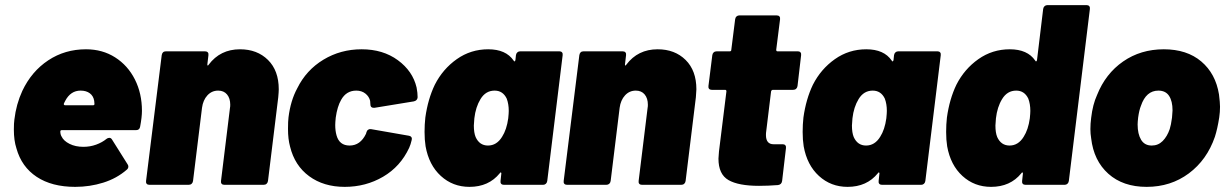

<svg xmlns="http://www.w3.org/2000/svg" viewBox="-20 -720 4778 748"><path d="M526 -227Q524 -213 510 -213H221Q215 -213 215 -208Q215 -196 220 -188Q228 -171 251 -159.5Q274 -148 305 -148Q331 -148 354.5 -156.5Q378 -165 395 -179Q400 -183 406 -183Q412 -183 416 -177L477 -80Q480 -76 480 -71Q480 -64 474 -59Q435 -25 382.5 -8.5Q330 8 273 8Q182 8 123 -31Q64 -70 44 -142Q34 -173 34 -215Q34 -241 36 -254Q43 -314 67 -366Q103 -442 168 -485Q233 -528 315 -528Q379 -528 428.5 -496.5Q478 -465 505.5 -410.5Q533 -356 533 -288Q533 -264 526 -227ZM234 -327 229 -317Q227 -310 234 -310H343Q348 -310 348 -315L347 -327Q344 -346 330 -356.5Q316 -367 294 -367Q255 -367 234 -327Z M1066 -372Q1066 -363 1064 -341L1024 -15Q1023 -8 1018.5 -4Q1014 0 1007 0H854Q847 0 843.5 -4Q840 -8 841 -15L876 -300Q877 -304 877 -312Q877 -337 864.5 -352Q852 -367 830 -367Q805 -367 788 -348.5Q771 -330 767 -300L732 -15Q731 -8 726.5 -4Q722 0 715 0H562Q555 0 551.5 -4Q548 -8 549 -15L610 -505Q611 -512 615 -516Q619 -520 626 -520H779Q786 -520 789.5 -516Q793 -512 792 -505L788 -471Q787 -466 789 -465Q791 -464 793 -468Q838 -528 915 -528Q982 -528 1024 -486.5Q1066 -445 1066 -372Z M1110 -149Q1102 -178 1102 -218Q1102 -248 1104 -263Q1112 -328 1138 -376Q1173 -447 1240 -487.5Q1307 -528 1389 -528Q1472 -528 1530 -485.5Q1588 -443 1603 -379Q1607 -358 1607 -341Q1606 -328 1592 -325L1439 -300H1436Q1423 -300 1423 -313L1422 -327Q1418 -344 1403.5 -355.5Q1389 -367 1368 -367Q1329 -367 1309 -331Q1294 -305 1288 -262Q1286 -242 1286 -233Q1286 -211 1291 -193Q1302 -153 1342 -153Q1384 -153 1406 -199L1407 -203Q1409 -211 1414 -214.5Q1419 -218 1425 -217L1574 -191Q1587 -188 1584 -175Q1580 -157 1574 -144Q1540 -71 1472.5 -31.5Q1405 8 1323 8Q1241 8 1184.5 -33.5Q1128 -75 1110 -149Z M2006 -520H2160Q2166 -520 2169.5 -516Q2173 -512 2172 -505L2112 -15Q2111 -8 2106.5 -4Q2102 0 2096 0H1943Q1936 0 1932.5 -4Q1929 -8 1930 -15L1933 -43Q1934 -47 1931.5 -48Q1929 -49 1927 -45Q1884 8 1809 8Q1744 8 1697.5 -34.5Q1651 -77 1638 -150Q1634 -175 1634 -206Q1634 -235 1637 -262Q1647 -334 1674 -390Q1705 -451 1759.5 -489.5Q1814 -528 1882 -528Q1951 -528 1981 -484Q1983 -480 1985 -481Q1987 -482 1988 -486L1990 -505Q1991 -512 1995.5 -516Q2000 -520 2006 -520ZM1960 -259Q1962 -279 1962 -288Q1962 -315 1954 -336Q1939 -367 1907 -367Q1872 -367 1852 -334Q1833 -303 1828 -259Q1826 -239 1826 -231Q1826 -203 1833 -186Q1848 -153 1881 -153Q1915 -153 1936 -187Q1954 -215 1960 -259Z M2693 -372Q2693 -363 2691 -341L2651 -15Q2650 -8 2645.5 -4Q2641 0 2634 0H2481Q2474 0 2470.5 -4Q2467 -8 2468 -15L2503 -300Q2504 -304 2504 -312Q2504 -337 2491.5 -352Q2479 -367 2457 -367Q2432 -367 2415 -348.5Q2398 -330 2394 -300L2359 -15Q2358 -8 2353.5 -4Q2349 0 2342 0H2189Q2182 0 2178.5 -4Q2175 -8 2176 -15L2237 -505Q2238 -512 2242 -516Q2246 -520 2253 -520H2406Q2413 -520 2416.5 -516Q2420 -512 2419 -505L2415 -471Q2414 -466 2416 -465Q2418 -464 2420 -468Q2465 -528 2542 -528Q2609 -528 2651 -486.5Q2693 -445 2693 -372Z M3070 -370H2991Q2986 -370 2984 -364L2965 -208Q2964 -203 2964 -194Q2964 -158 2994 -158H3030Q3036 -158 3039.5 -154Q3043 -150 3042 -143L3027 -15Q3025 -1 3011 1Q2972 4 2937 4Q2857 4 2818 -18.5Q2779 -41 2779 -102Q2779 -110 2781 -130L2810 -364Q2810 -370 2805 -370H2753Q2746 -370 2742.5 -374Q2739 -378 2740 -385L2755 -505Q2756 -512 2760.5 -516Q2765 -520 2772 -520H2823Q2829 -520 2829 -526L2844 -645Q2845 -652 2849.5 -656Q2854 -660 2860 -660H3006Q3013 -660 3016.5 -656Q3020 -652 3019 -645L3004 -526Q3004 -520 3009 -520H3089Q3095 -520 3098.5 -516Q3102 -512 3101 -505L3087 -385Q3086 -378 3081.5 -374Q3077 -370 3070 -370Z M3479 -520H3633Q3639 -520 3642.5 -516Q3646 -512 3645 -505L3585 -15Q3584 -8 3579.5 -4Q3575 0 3569 0H3416Q3409 0 3405.5 -4Q3402 -8 3403 -15L3406 -43Q3407 -47 3404.5 -48Q3402 -49 3400 -45Q3357 8 3282 8Q3217 8 3170.5 -34.5Q3124 -77 3111 -150Q3107 -175 3107 -206Q3107 -235 3110 -262Q3120 -334 3147 -390Q3178 -451 3232.5 -489.5Q3287 -528 3355 -528Q3424 -528 3454 -484Q3456 -480 3458 -481Q3460 -482 3461 -486L3463 -505Q3464 -512 3468.5 -516Q3473 -520 3479 -520ZM3433 -259Q3435 -279 3435 -288Q3435 -315 3427 -336Q3412 -367 3380 -367Q3345 -367 3325 -334Q3306 -303 3301 -259Q3299 -239 3299 -231Q3299 -203 3306 -186Q3321 -153 3354 -153Q3388 -153 3409 -187Q3427 -215 3433 -259Z M4060 -700H4214Q4220 -700 4223.5 -696Q4227 -692 4226 -685L4144 -15Q4143 -8 4138.5 -4Q4134 0 4128 0H3975Q3968 0 3964.5 -4Q3961 -8 3962 -15L3965 -43Q3966 -47 3963.5 -48Q3961 -49 3959 -45Q3916 8 3841 8Q3776 8 3729.5 -34.5Q3683 -77 3670 -150Q3666 -175 3666 -206Q3666 -235 3669 -262Q3679 -334 3706 -390Q3737 -451 3791.5 -489.5Q3846 -528 3914 -528Q3983 -528 4013 -484Q4015 -480 4017 -481Q4019 -482 4020 -486L4044 -685Q4045 -692 4049.5 -696Q4054 -700 4060 -700ZM3992 -259Q3994 -279 3994 -288Q3994 -315 3986 -336Q3971 -367 3939 -367Q3904 -367 3884 -334Q3865 -303 3860 -259Q3858 -239 3858 -231Q3858 -203 3865 -186Q3880 -153 3913 -153Q3947 -153 3968 -187Q3986 -215 3992 -259Z M4231 -181Q4228 -199 4228 -217Q4228 -239 4231 -261Q4237 -313 4254 -350Q4287 -433 4355.5 -480.5Q4424 -528 4514 -528Q4604 -528 4660 -480.5Q4716 -433 4729 -352Q4733 -320 4733 -304Q4733 -284 4730 -263Q4723 -218 4713 -187Q4682 -97 4611.5 -44.5Q4541 8 4447 8Q4355 8 4298 -43Q4241 -94 4231 -181ZM4537 -217Q4542 -232 4546 -262Q4548 -282 4548 -290Q4548 -326 4534.5 -346.5Q4521 -367 4493 -367Q4445 -367 4425 -308Q4418 -291 4414 -262Q4412 -244 4412 -235Q4412 -198 4425.5 -175.5Q4439 -153 4467 -153Q4492 -153 4509.5 -170.5Q4527 -188 4537 -217Z"/></svg>

Font: Barlow Black
Style: Italic
Weight: 900
Italic angle: -7°
Designer: Jeremy Tribby
Foundry: Tribby Type
Version: Version 1.408